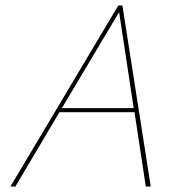

<svg xmlns="http://www.w3.org/2000/svg" viewBox="-20 -678 665 698"><path d="M510 0 469 -270H196L36 0H18L410 -658H425L528 0ZM205 -285H466L413 -634Z"/></svg>

Font: EauTestInfant Thin
Style: Italic
Weight: 250
Italic angle: -12°
Designer: Christian Thalmann (Catharsis Fonts)
Version: Version 0.001;PS 000.001;hotconv 1.0.88;makeotf.lib2.5.64775